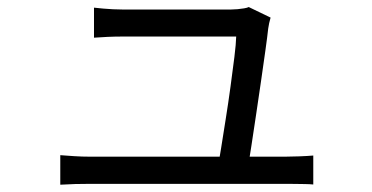

<svg xmlns="http://www.w3.org/2000/svg" viewBox="-20 -525 1040 537"><path d="M736.8 -475.8Q734.7 -469 732.8 -460.2Q730.9 -451.4 730.1 -444.9Q727.7 -422.4 722.2 -383.3Q716.7 -344.1 709.9 -296.9Q703.1 -249.8 696.1 -203.2Q689.1 -156.7 683.3 -118.4Q677.5 -80 673.5 -59.2H589.5Q592.8 -75.8 598.5 -111.3Q604.1 -146.9 611.3 -192Q618.5 -237 624.7 -282.7Q630.9 -328.4 635.6 -365.9Q640.2 -403.4 640.6 -422.8Q621.8 -422.8 587.1 -422.8Q552.3 -422.8 510.6 -422.8Q468.8 -422.8 429 -422.8Q389.1 -422.8 360.4 -422.8Q331.8 -422.8 323.4 -422.8Q301.4 -422.8 281.5 -421.9Q261.6 -421 242.9 -419.6V-503.6Q255 -502.2 268.5 -501Q282 -499.8 296 -499.1Q310 -498.4 322.4 -498.4Q333.9 -498.4 362.9 -498.4Q392 -498.4 429.7 -498.4Q467.4 -498.4 506.4 -498.4Q545.4 -498.4 577.4 -498.4Q609.5 -498.4 626.2 -498.4Q634.5 -498.4 644.4 -499.3Q654.3 -500.2 663 -501.7Q671.8 -503.2 675.7 -505.3ZM148.6 -91Q167.1 -89.6 188.2 -88.2Q209.3 -86.8 231.8 -86.8Q245.4 -86.8 286.5 -86.8Q327.6 -86.8 384.9 -86.8Q442.3 -86.8 504.9 -86.8Q567.4 -86.8 624.7 -86.8Q682 -86.8 723.1 -86.8Q764.3 -86.8 777.1 -86.8Q793.5 -86.8 816.9 -87.7Q840.3 -88.6 856.2 -90V-9Q847.1 -10 833.2 -10.2Q819.3 -10.4 805.2 -10.6Q791.1 -10.8 779.7 -10.8Q765.9 -10.8 723.9 -10.8Q681.8 -10.8 624 -10.8Q566.3 -10.8 503.3 -10.8Q440.3 -10.8 383.1 -10.8Q325.9 -10.8 285 -10.8Q244.2 -10.8 231.8 -10.8Q209.3 -10.8 190.4 -10.3Q171.4 -9.8 148.6 -8.4Z"/></svg>

Font: Noto Sans JP
Style: Regular
Weight: 100
Designer: Ryoko NISHIZUKA 西塚涼子 (kana, bopomofo & ideographs); Paul D. Hunt (Latin, Greek & Cyrillic); Sandoll Communications 산돌커뮤니
Foundry: Adobe
Version: Version 2.004;hotconv 1.0.118;makeotfexe 2.5.65603